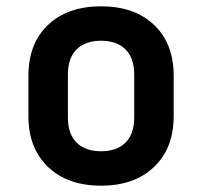

<svg xmlns="http://www.w3.org/2000/svg" viewBox="-20 -579 640 608"><path d="M300 9Q194 9 132 -50.5Q70 -110 70 -211V-339Q70 -441 132 -500Q194 -559 300 -559Q406 -559 468 -500Q530 -441 530 -339V-211Q530 -110 468 -50.5Q406 9 300 9ZM300 -100Q350 -100 377.5 -127.5Q405 -155 405 -207V-343Q405 -395 377.5 -422.5Q350 -450 300 -450Q250 -450 222.5 -422.5Q195 -395 195 -343V-207Q195 -155 222.5 -127.5Q250 -100 300 -100Z"/></svg>

Font: Pitagon Sans Mono
Style: Bold
Weight: 700
Monospace: yes
Designer: Travis Tran
Foundry: Pitagon
Version: Version 1.001; ttfautohint (v1.8.4.7-5d5b);gftools[0.9.26]